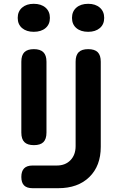

<svg xmlns="http://www.w3.org/2000/svg" viewBox="-20 -808 640 1008"><path d="M151 180Q121 180 106.5 165.5Q92 151 92 121Q92 91 106.5 76Q121 61 151 61H278Q323 61 350 33Q377 5 377 -41V-484Q377 -518 393 -534Q409 -550 443 -550Q477 -550 493 -534Q509 -518 509 -484V-37Q509 63 449 121.5Q389 180 286 180ZM92 -484Q92 -518 108 -534Q124 -550 158 -550Q191 -550 207.5 -534Q224 -518 224 -484V-112Q224 -78 208 -62Q192 -46 158 -46Q124 -46 108 -62Q92 -78 92 -112ZM157 -641Q119 -641 96 -660.5Q73 -680 73 -714Q73 -748 96 -768Q119 -788 157 -788Q196 -788 219 -768Q242 -748 242 -714Q242 -680 219 -660.5Q196 -641 157 -641ZM443 -641Q404 -641 381 -660.5Q358 -680 358 -714Q358 -748 381 -768Q404 -788 443 -788Q481 -788 504 -768Q527 -748 527 -714Q527 -680 504 -660.5Q481 -641 443 -641Z"/></svg>

Font: Maple Mono
Style: Bold
Weight: 700
Monospace: yes
Designer: subframe7536
Version: Version 7.200